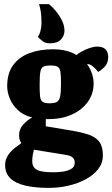

<svg xmlns="http://www.w3.org/2000/svg" viewBox="-20 -749 547 935"><path d="M217 166Q152 166 104 155Q56 144 30.5 119.5Q5 95 5 55Q5 37 11.5 21.5Q18 6 29.5 -7Q41 -20 55 -31Q69 -42 84 -52Q77 -61 75 -71.5Q73 -82 73 -92Q73 -121 94 -143.5Q115 -166 137 -177Q95 -187 68 -212Q41 -237 28 -268.5Q15 -300 15 -329Q15 -393 44.5 -432.5Q74 -472 124 -490.5Q174 -509 236 -509Q272 -509 301 -502Q330 -495 352 -481Q363 -490 380.5 -499.5Q398 -509 417.5 -515.5Q437 -522 454 -522Q482 -522 494.5 -508Q507 -494 507 -471Q507 -441 488.5 -422.5Q470 -404 458 -399L444 -415Q435 -424 425.5 -430.5Q416 -437 404 -437Q421 -413 428.5 -388.5Q436 -364 436 -343Q436 -293 408 -253.5Q380 -214 330.5 -191.5Q281 -169 217 -169H203V-134L323 -114Q378 -105 412.5 -93Q447 -81 464 -58Q481 -35 481 8Q481 45 458.5 74Q436 103 398.5 123.5Q361 144 314 155Q267 166 217 166ZM240 90Q256 90 280.5 87.5Q305 85 324.5 75Q344 65 344 43Q344 28 334.5 18.5Q325 9 299 5L145 -20Q142 -9 139.5 6Q137 21 137 37Q137 64 158 77Q179 90 240 90ZM221 -246Q246 -246 257.5 -253Q269 -260 273 -281Q277 -302 277 -343Q277 -378 274.5 -397Q272 -416 262 -423Q252 -430 227 -430Q203 -430 191.5 -424.5Q180 -419 176.5 -399.5Q173 -380 173 -337Q173 -300 175 -280.5Q177 -261 187 -253.5Q197 -246 221 -246ZM223 -538Q201 -538 188 -548Q175 -558 164 -570Q172 -579 177 -598Q182 -617 182 -637Q182 -674 178.5 -693.5Q175 -713 170 -729H218Q235 -716 252.5 -694.5Q270 -673 282 -648.5Q294 -624 294 -599Q294 -576 277 -557Q260 -538 223 -538Z"/></svg>

Font: Faustina ExtraBold
Style: Regular
Weight: 800
Designer: Alfonso Garcia
Foundry: http://www.omnibus-type.com
Version: Version 1.200